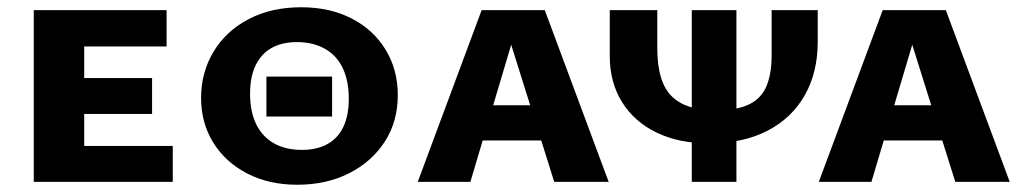

<svg xmlns="http://www.w3.org/2000/svg" viewBox="-20 -501 2819 529"><path d="M73 0V-473H212V0ZM123 0V-99H456V0ZM123 -187V-286H399V-187ZM123 -373V-473H439V-373Z M799 8Q720 8 660 -23.5Q600 -55 567 -109Q534 -163 534 -231Q534 -301 568 -358Q602 -415 664.5 -448Q727 -481 810 -481Q889 -481 949 -450Q1009 -419 1042.5 -364Q1076 -309 1076 -239Q1076 -166 1040 -110.5Q1004 -55 941.5 -23.5Q879 8 799 8ZM812 -88Q853 -88 882 -104Q911 -120 926 -151.5Q941 -183 941 -229Q941 -279 924 -314Q907 -349 874.5 -367Q842 -385 798 -385Q757 -385 728.5 -369Q700 -353 684.5 -321.5Q669 -290 669 -243Q669 -193 686 -158.5Q703 -124 735 -106Q767 -88 812 -88ZM714 -180V-290H895V-180Z M1131 0 1307 -473H1481L1657 0H1507L1372 -430H1404L1276 0ZM1235 -114 1269 -211H1499L1544 -114Z M1933 -106Q1851 -106 1789.5 -135.5Q1728 -165 1694 -219.5Q1660 -274 1660 -347V-473H1791V-368Q1791 -321 1801 -288Q1811 -255 1831 -235.5Q1851 -216 1881 -206.5Q1911 -197 1952 -197Q2009 -197 2043 -213Q2077 -229 2091.5 -263Q2106 -297 2106 -348V-473H2233V-386Q2233 -301 2197 -238Q2161 -175 2094 -140.5Q2027 -106 1933 -106ZM1886 0V-473H2009V0Z M2236 0 2412 -473H2586L2762 0H2612L2477 -430H2509L2381 0ZM2340 -114 2374 -211H2604L2649 -114Z"/></svg>

Font: Ysabeau SC ExtraBold
Style: Regular
Weight: 800
Designer: Christian Thalmann (Catharsis Fonts)
Version: Version 2.001;gftools[0.9.30]; featfreeze: smcp